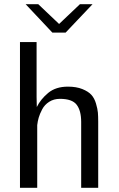

<svg xmlns="http://www.w3.org/2000/svg" viewBox="-20 -893 566 913"><path d="M102 -873H162L261 -779L360 -873H420L292 -738H229ZM75 0V-693H154V-432Q154 -425 154.5 -408.5Q155 -392 155 -384Q173 -421 209 -451Q245 -481 303 -481Q343 -481 371.5 -469.5Q400 -458 414.5 -442Q429 -426 436.5 -400.5Q444 -375 445.5 -357.5Q447 -340 447 -314V-312V0H366V-313Q366 -367 344.5 -395Q323 -423 265 -423Q236 -423 214 -409Q192 -395 180.5 -373Q169 -351 164 -333.5Q159 -316 157 -298V-267V0Z"/></svg>

Font: Coval
Style: Light
Weight: 300
Foundry: Context Ltd
Version: Version 001.000